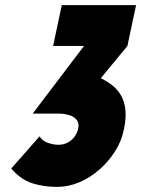

<svg xmlns="http://www.w3.org/2000/svg" viewBox="-20 -720 553 752"><path d="M378 -412 375 -414 479 -540 513 -700H222L188 -540H309L108 -275H210Q231 -275 250 -269.5Q269 -264 280 -251Q291 -238 286 -215Q282 -198 271.5 -184Q261 -170 245 -161.5Q229 -153 209 -153Q189 -153 167.5 -160.5Q146 -168 135 -186L24 -60Q61 -17 105.5 -2.5Q150 12 203 12Q248 12 290.5 -6Q333 -24 369 -55.5Q405 -87 430.5 -127Q456 -167 465 -212Q476 -262 470 -299.5Q464 -337 441.5 -364.5Q419 -392 378 -412Z"/></svg>

Font: Advent Pro Black
Style: Italic
Weight: 900
Italic angle: -12°
Version: Version 3.000